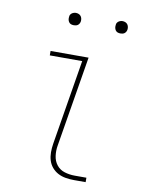

<svg xmlns="http://www.w3.org/2000/svg" viewBox="-80 -754 611 811"><g transform="rotate(10 225.0 -348.5)"><path d="M294 0Q276 0 258 -3Q240 -6 225 -14Q210 -22 199 -35Q188 -48 183 -64.5Q178 -81 178 -99Q178 -117 181 -136L241 -501H102V-520H265L201 -132Q197 -110 200 -87.5Q203 -65 216 -48.5Q229 -32 250 -25.5Q271 -19 294 -19H344V0ZM380 -644Q373 -644 367.5 -646Q362 -648 358.5 -653Q355 -658 354 -664Q353 -670 354 -676Q354 -681 356.5 -685Q359 -689 362.5 -691.5Q366 -694 370.5 -695.5Q375 -697 380 -697Q386 -697 392 -694.5Q398 -692 401.5 -687Q405 -682 406 -676Q407 -670 406 -664Q405 -659 402.5 -655Q400 -651 396.5 -648.5Q393 -646 388.5 -645Q384 -644 380 -644ZM180 -644Q173 -644 167.5 -646Q162 -648 158.5 -653Q155 -658 154 -664Q153 -670 154 -676Q154 -681 156.5 -685Q159 -689 162.5 -691.5Q166 -694 170.5 -695.5Q175 -697 180 -697Q186 -697 192 -694.5Q198 -692 201.5 -687Q205 -682 206 -676Q207 -670 206 -664Q205 -659 202.5 -655Q200 -651 196.5 -648.5Q193 -646 188.5 -645Q184 -644 180 -644Z"/></g></svg>

Font: Iosevka Etoile Thin Oblique
Style: Regular
Weight: 100
Italic angle: -9°
Designer: Belleve Invis
Foundry: Belleve Invis
Version: Version 15.5.2; ttfautohint (v1.8.4)